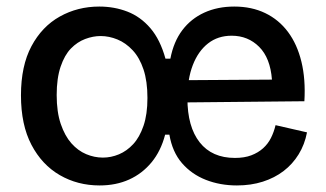

<svg xmlns="http://www.w3.org/2000/svg" viewBox="-20 -553 994 586"><path d="M284 13Q217 13 162.5 -18.5Q108 -50 76 -111Q44 -172 44 -262Q44 -352 76 -412Q108 -472 162.5 -502.5Q217 -533 283 -533Q329 -533 369 -517.5Q409 -502 439 -467Q469 -432 485 -374H500Q510 -426 536.5 -461Q563 -496 603.5 -514.5Q644 -533 695 -533Q748 -533 789.5 -513Q831 -493 859 -455.5Q887 -418 900 -364.5Q913 -311 909 -244L502 -240V-308L810 -310Q805 -376 771 -410Q737 -444 687 -444Q645 -444 615 -420.5Q585 -397 568.5 -354.5Q552 -312 552 -253Q552 -166 589.5 -118.5Q627 -71 697 -71Q726 -71 747 -79Q768 -87 783 -100.5Q798 -114 807 -132Q816 -150 821 -171L917 -149Q910 -112 891.5 -82Q873 -52 845.5 -31Q818 -10 782 1.5Q746 13 703 13Q652 13 608.5 -4Q565 -21 535.5 -55Q506 -89 497 -142H484Q471 -92 442.5 -57.5Q414 -23 374 -5Q334 13 284 13ZM294 -72Q319 -72 343 -82Q367 -92 386.5 -113Q406 -134 418 -169Q430 -204 430 -254Q430 -305 418 -341Q406 -377 385 -399.5Q364 -422 338.5 -432.5Q313 -443 287 -443Q264 -443 240 -434Q216 -425 196.5 -405Q177 -385 165 -349.5Q153 -314 153 -263Q153 -211 165.5 -174.5Q178 -138 198 -115.5Q218 -93 243 -82.5Q268 -72 294 -72Z"/></svg>

Font: Bricolage Grotesque 24pt Medium
Style: Regular
Weight: 500
Designer: Mathieu Triay
Foundry: Atelier Triay
Version: Version 1.001;gftools[0.9.33.dev8+g029e19f]